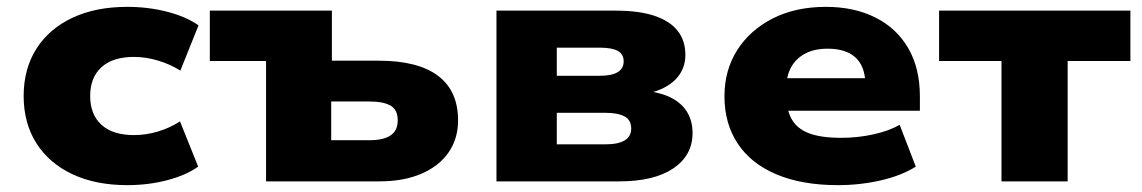

<svg xmlns="http://www.w3.org/2000/svg" viewBox="-20 -529 3330 560"><path d="M351 11Q259 11 191 -21Q123 -53 86 -111.5Q49 -170 49 -249Q49 -328 86 -386.5Q123 -445 191 -477Q259 -509 351 -509Q413 -509 468.5 -494.5Q524 -480 559 -455L506 -323Q478 -341 442 -352Q406 -363 371 -363Q309 -363 276 -333Q243 -303 243 -249Q243 -195 276 -165Q309 -135 371 -135Q406 -135 441 -145.5Q476 -156 505 -175L558 -43Q523 -18 468 -3.5Q413 11 351 11Z M756 0V-351H592V-498H948V-352H1084Q1199 -352 1257.5 -308Q1316 -264 1316 -178Q1316 -124 1288 -84Q1260 -44 1208.5 -22Q1157 0 1086 0ZM946 -120H1057Q1098 -120 1119 -134Q1140 -148 1140 -178Q1140 -209 1119 -221Q1098 -233 1057 -233H946Z M1428 0V-498H1774Q1845 -498 1890 -482.5Q1935 -467 1957 -438.5Q1979 -410 1979 -369Q1979 -327 1951 -298Q1923 -269 1871 -257L1874 -263Q1918 -256 1945.5 -239.5Q1973 -223 1986.5 -198Q2000 -173 2000 -141Q2000 -76 1944 -38Q1888 0 1786 0ZM1604 -108H1745Q1783 -108 1802 -119.5Q1821 -131 1821 -154Q1821 -179 1801.5 -189.5Q1782 -200 1745 -200H1604ZM1604 -308H1730Q1764 -308 1781.5 -318.5Q1799 -329 1799 -350Q1799 -371 1782 -380.5Q1765 -390 1729 -390H1604Z M2424 11Q2319 11 2244.5 -20.5Q2170 -52 2131.5 -110.5Q2093 -169 2093 -248Q2093 -324 2130 -382.5Q2167 -441 2233.5 -475Q2300 -509 2389 -509Q2471 -509 2533 -478Q2595 -447 2629 -388.5Q2663 -330 2663 -248V-206H2250V-301H2521L2504 -285Q2503 -336 2475 -361.5Q2447 -387 2394 -387Q2356 -387 2329 -373Q2302 -359 2287.5 -333Q2273 -307 2273 -268V-255Q2273 -211 2288.5 -182.5Q2304 -154 2339 -140.5Q2374 -127 2434 -127Q2481 -127 2527 -137Q2573 -147 2604 -165L2651 -43Q2610 -17 2549.5 -3Q2489 11 2424 11Z M2901 0V-351H2719V-498H3277V-351H3094V0Z"/></svg>

Font: Nunito Sans 10pt SemiExpanded Black
Style: Regular
Weight: 900
Width: 6
Designer: Vernon Adams
Foundry: Vernon Adams
Version: Version 3.101;gftools[0.9.27]